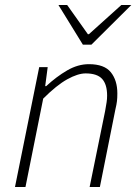

<svg xmlns="http://www.w3.org/2000/svg" viewBox="-20 -749 550 769"><path d="M40 0 137 -480H171L161 -404H165Q206 -442 249 -467Q292 -492 336 -492Q398 -492 424 -459.5Q450 -427 450 -375Q450 -357 448.5 -344Q447 -331 442 -310L380 0H339L401 -304Q405 -327 407 -339.5Q409 -352 409 -366Q409 -411 389 -433Q369 -455 323 -455Q292 -455 249.5 -431.5Q207 -408 153 -354L82 0ZM312 -570 214 -729H249L332 -612H336L466 -729H506L346 -570Z"/></svg>

Font: Source Sans 3 ExtraLight Light
Style: Italic
Weight: 300
Italic angle: -11°
Version: Version 3.052;hotconv 1.1.0;makeotfexe 2.6.0